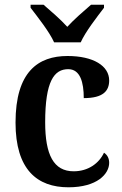

<svg xmlns="http://www.w3.org/2000/svg" viewBox="-20 -786 519 816"><path d="M210 -606H323C343 -651 393 -715 422 -753V-766H367C338 -741 294 -703 266 -672C238 -703 194 -741 165 -766H110V-753C139 -715 190 -651 210 -606ZM271 10C393 10 444 -47 444 -94C444 -113 436 -128 422 -137C401 -92 355 -58 293 -58C208 -58 172 -128 172 -266C172 -441 210 -492 270 -492C321 -492 336 -436 336 -369C419 -369 444 -400 444 -444C444 -506 377 -548 267 -548C142 -548 46 -481 46 -265C46 -65 138 10 271 10Z"/></svg>

Font: Noto Serif Armenian SemiCondensed SemiBold
Style: Regular
Weight: 600
Width: 4
Designer: Monotype Design Team
Foundry: Monotype Imaging Inc.
Version: Version 2.008